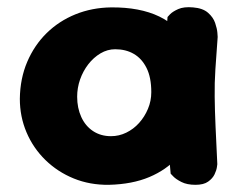

<svg xmlns="http://www.w3.org/2000/svg" viewBox="-20 -520 668 540"><path d="M286.5 -0.2Q233 0.5 187.5 -18Q142 -36.5 107.6 -70.1Q73.2 -103.8 54.5 -148Q35.8 -192.2 35.8 -242.2Q36.5 -299 56.5 -345.9Q76.5 -392.8 111.2 -426.9Q146 -461 192.4 -479.8Q238.8 -498.5 292.2 -499.2Q373 -500 428.1 -473.5Q483.2 -447 511.5 -391.5Q539.8 -336 539.8 -250Q539.8 -200 524.6 -155.5Q509.5 -111 478.6 -76.6Q447.8 -42.2 399.9 -22Q352 -1.8 286.5 -0.2ZM292.2 -137Q314.8 -137 335.1 -146.9Q355.5 -156.8 371.1 -174.1Q386.8 -191.5 396.1 -213.8Q405.5 -236 405.5 -260.8Q405.5 -302.5 392.1 -329Q378.8 -355.5 356.2 -368.5Q333.8 -381.5 304 -381.5Q282.2 -381.5 262.6 -369.9Q243 -358.2 228.2 -339.1Q213.5 -320 205.2 -296.4Q197 -272.8 197 -248Q197 -216.2 208.6 -190.9Q220.2 -165.5 241.9 -151.2Q263.5 -137 292.2 -137ZM530 -0.2Q506 -0.2 490.4 -8.1Q474.8 -16 467.4 -23.8Q460 -31.5 460 -31.5Q453 -104.5 447.9 -174.6Q442.8 -244.8 443.5 -318.4Q444.2 -392 451.2 -472.2Q451.2 -472.2 458.2 -479.8Q465.2 -487.2 481.1 -494.4Q497 -501.5 523 -499.2Q550.5 -497 565.1 -484.1Q579.8 -471.2 585.1 -455.4Q590.5 -439.5 591.4 -427.8Q592.2 -416 592.2 -416Q588.2 -365 585.8 -325.6Q583.2 -286.2 583.8 -248Q584.2 -209.8 586.2 -164.9Q588.2 -120 591.2 -58.2Q591.2 -58.2 590 -49.6Q588.8 -41 583.4 -29.6Q578 -18.2 565.4 -9.2Q552.8 -0.2 530 -0.2Z"/></svg>

Font: Sour Gummy Black
Style: Regular
Weight: 900
Version: Version 1.000